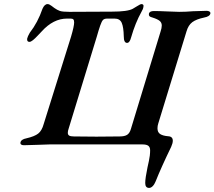

<svg xmlns="http://www.w3.org/2000/svg" viewBox="-20 -708 1050 940"><path d="M343 -598Q343 -609 339 -613Q335 -617 326 -617H308Q241 -617 184 -554Q178 -548 165 -534Q152 -520 141.5 -511.5Q131 -503 124 -503Q111 -503 113 -519Q115 -529 126 -548Q165 -598 188 -665Q198 -688 213 -688Q221 -688 232 -679.5Q243 -671 246 -669Q260 -659 273 -654.5Q286 -650 320 -650L528 -651Q605 -651 630 -665Q638 -669 650 -677Q667 -688 673 -688Q679 -688 681.5 -684Q684 -680 682 -674Q681 -664 673 -651Q642 -595 622 -525Q615 -498 602 -498Q586 -498 586 -530Q585 -575 576 -596Q567 -617 541 -617H505Q491 -617 484.5 -610.5Q478 -604 470.5 -582.5Q463 -561 454 -529L316 -78Q312 -67 312 -58Q312 -48 319 -44Q326 -40 342 -40L452 -39L566 -40Q590 -40 602.5 -48Q615 -56 621 -77L766 -553Q772 -571 772 -583Q772 -597 762 -605.5Q752 -614 727 -622Q715 -625 711.5 -629Q708 -633 709 -641Q712 -654 734 -654Q758 -654 800 -652Q838 -650 857 -650Q890 -650 925 -653Q969 -655 992 -655Q1000 -655 1005.5 -651.5Q1011 -648 1010 -642Q1007 -627 979 -622Q941 -614 921.5 -599.5Q902 -585 893 -554L755 -104Q751 -92 751 -80Q751 -60 764.5 -51.5Q778 -43 803 -41Q826 -40 826 -19Q826 -7 818 11Q769 112 742 180Q736 195 727.5 203.5Q719 212 710 212Q691 212 691 188Q691 165 702 112Q703 107 709 80Q715 53 715 28Q715 13 706.5 6Q698 -1 676 -1H224Q206 -1 166 1Q122 3 97 3Q88 3 83.5 -0.5Q79 -4 80 -10Q83 -26 110 -31Q149 -40 167 -54Q185 -68 194 -101L328 -529Q343 -580 343 -598Z"/></svg>

Font: EB Garamond SemiBold
Style: Italic
Weight: 600
Italic angle: -17.2°
Designer: Georg Duffner and Octavio Pardo
Foundry: Georg Duffner
Version: Version 1.000